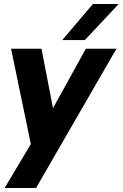

<svg xmlns="http://www.w3.org/2000/svg" viewBox="-20 -683 609 953"><path d="M133 32 35 -441H186L243 -146L406 -441H558L159 250H3ZM441 -663H569L401 -484H289Z"/></svg>

Font: Teachers
Style: Bold Italic
Weight: 700
Designer: Alfredo Marco Pradil & Chank Diesel
Version: Version 0.009